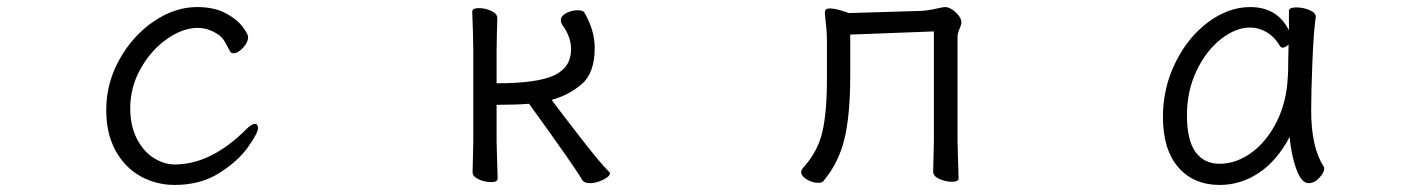

<svg xmlns="http://www.w3.org/2000/svg" viewBox="-20 -506 4040 544"><path d="M475 18Q422 18 377.5 -7Q333 -32 307 -80Q281 -128 281 -194Q281 -271 319 -338.5Q357 -406 416.5 -446Q476 -486 538 -486Q587 -486 619.5 -468.5Q652 -451 667.5 -430Q683 -409 683 -401Q683 -386 668.5 -370.5Q654 -355 641 -355Q635 -355 632 -360Q629 -365 623.5 -376Q618 -387 612.5 -394.5Q607 -402 600 -407Q571 -427 540 -427Q498 -427 453 -395.5Q408 -364 378.5 -311.5Q349 -259 349 -199Q349 -150 367.5 -113.5Q386 -77 415.5 -58.5Q445 -40 475 -40Q578 -40 678 -140Q693 -155 702 -155Q711 -155 711 -143Q711 -129 682.5 -89Q654 -49 601 -15.5Q548 18 475 18Z M1320 -415 1318 -473Q1318 -483 1337 -483Q1355 -483 1372 -475Q1389 -467 1389 -455Q1389 -434 1388 -419L1387 -366V-270Q1502 -270 1550 -292.5Q1598 -315 1598 -366Q1598 -402 1574 -434Q1569 -442 1569 -448Q1569 -461 1584.5 -469Q1600 -477 1617 -477Q1632 -477 1636 -470Q1665 -420 1665 -370Q1665 -299 1628 -267.5Q1591 -236 1543 -223Q1553 -209 1617 -126Q1681 -43 1705 -20Q1708 -19 1708 -15Q1708 -6 1688.5 3.5Q1669 13 1651 13Q1635 13 1629 3Q1612 -28 1479 -212Q1442 -209 1387 -209V-106L1388 -68L1390 0Q1390 10 1371 10Q1353 10 1336 2Q1319 -6 1319 -18L1321 -106V-366Z M2389 -408V-291Q2389 -180 2372.5 -112Q2356 -44 2313 7Q2309 12 2298 12Q2282 12 2266 2.5Q2250 -7 2250 -19Q2250 -23 2255 -30Q2297 -76 2310 -132Q2323 -188 2323 -281V-387Q2323 -418 2319 -448L2317 -469Q2317 -474 2319 -478Q2322 -482 2331 -482Q2343 -482 2360.5 -477Q2378 -472 2385 -469L2587 -475Q2610 -476 2635 -482Q2653 -486 2657 -486Q2672 -486 2688 -471Q2704 -456 2704 -442Q2704 -437 2698.5 -424Q2693 -411 2693 -402V-107L2694 -69L2696 -1Q2696 9 2677 9Q2659 9 2641.5 1Q2624 -7 2624 -19L2626 -107V-417Z M3695 -193Q3695 -89 3730 -35Q3732 -31 3732 -29Q3732 -17 3718 -2Q3704 13 3688 13Q3667 13 3652.5 -28Q3638 -69 3634 -118Q3598 -50 3546.5 -16Q3495 18 3436 18Q3362 18 3318.5 -32Q3275 -82 3275 -175Q3275 -257 3310.5 -329Q3346 -401 3403.5 -443.5Q3461 -486 3522 -486Q3599 -486 3632 -420V-475Q3632 -485 3653 -485Q3672 -485 3690 -477.5Q3708 -470 3708 -459V-457Q3702 -419 3698.5 -331.5Q3695 -244 3695 -193ZM3614 -371Q3610 -371 3607 -375Q3591 -402 3568.5 -415Q3546 -428 3522 -428Q3481 -428 3439 -395Q3397 -362 3370 -305Q3343 -248 3343 -180Q3343 -108 3367.5 -75Q3392 -42 3435 -42Q3483 -42 3526.5 -74Q3570 -106 3598 -162.5Q3626 -219 3629 -291Q3630 -301 3630 -335L3631 -380Q3622 -371 3614 -371Z"/></svg>

Font: Iansui
Style: Regular
Weight: 400
Designer: But Ko / Fontworks Inc.
Foundry: zi-hi.com / Fontworks Inc.
Version: Version 1.002